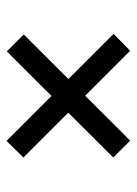

<svg xmlns="http://www.w3.org/2000/svg" viewBox="65 -525 420 590"><g transform="rotate(90 275.0 -230.0)"><path d="M413 -40 84 -369 136 -420 464 -92ZM138 -41 86 -93 412 -420 464 -368Z"/></g></svg>

Font: Ysabeau Infant SemiBold
Style: Italic
Weight: 600
Italic angle: -12°
Designer: Christian Thalmann (Catharsis Fonts)
Version: Version 2.002; featfreeze: ss01,ss02,lnum